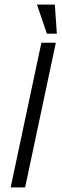

<svg xmlns="http://www.w3.org/2000/svg" viewBox="-20 -816 268 836"><path d="M160.2 -629.9H223.1L89.4 0H26.4ZM141.1 -795.9H218.8L227.5 -669.4H184.1Z"/></svg>

Font: Fibel Nord
Style: Italic
Weight: 400
Designer: Peter Wiegel
Foundry: Peter Wioegel
Version: Version 000.000